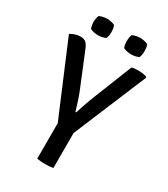

<svg xmlns="http://www.w3.org/2000/svg" viewBox="-206 -941 912 1040"><g transform="rotate(30 249.5 -421.0)"><path d="M199.5 -281H300.5V0Q289 2 275.5 3Q262 4 250 4Q239 4 225 3Q211 2 199.5 0ZM394.5 -683Q405 -686 416 -686.8Q427 -687.5 437 -687.5Q450.5 -687.5 463 -685.8Q475.5 -684 486.5 -680.5L490.5 -673.5L292 -198.5H209.5L10 -671.5Q27.5 -681.5 43.2 -686Q59 -690.5 73.5 -690.5Q95 -690.5 107 -679.8Q119 -669 128 -646L210 -446Q221 -420.5 232.2 -386.5Q243.5 -352.5 252 -323H257Q262.5 -342.5 270.8 -366.5Q279 -390.5 287.2 -412.5Q295.5 -434.5 301 -448ZM356.5 -743.5Q343.5 -743.5 330.2 -746.2Q317 -749 307.5 -754.5Q303.5 -765 302 -775.5Q300.5 -786 300.5 -794.5Q300.5 -803.5 302 -814Q303.5 -824.5 307.5 -835Q317 -840 330.2 -843Q343.5 -846 356.5 -846Q369 -846 382.2 -843Q395.5 -840 405 -835Q409 -824.5 410.5 -814Q412 -803.5 412 -794.5Q412 -786 410.5 -775.5Q409 -765 405 -754.5Q395.5 -749 382.2 -746.2Q369 -743.5 356.5 -743.5ZM149 -743.5Q136.5 -743.5 123.2 -746.2Q110 -749 100.5 -754.5Q96.5 -765 94.8 -775.5Q93 -786 93 -794.5Q93 -803.5 94.8 -814Q96.5 -824.5 100.5 -835Q110 -840 123.2 -843Q136.5 -846 149 -846Q161.5 -846 175 -843Q188.5 -840 198 -835Q202 -824.5 203.5 -814Q205 -803.5 205 -794.5Q205 -786 203.5 -775.5Q202 -765 198 -754.5Q188.5 -749 175 -746.2Q161.5 -743.5 149 -743.5Z"/></g></svg>

Font: Signika Negative Light
Style: Regular
Weight: 400
Version: Version 2.001